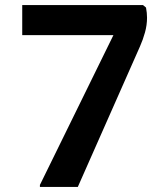

<svg xmlns="http://www.w3.org/2000/svg" viewBox="-20 -740 656 760"><path d="M68 -720H546L558 -710Q560 -700 561 -689.5Q562 -679 562 -670Q562 -641 554 -612Q546 -583 534 -556L288 0H138V-8L429 -601H68Z"/></svg>

Font: Kufam SemiBold
Style: Regular
Weight: 600
Designer: Wael Morcos, Artur Schmal
Foundry: Original Type
Version: Version 1.300; ttfautohint (v1.8.3)